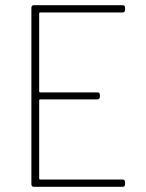

<svg xmlns="http://www.w3.org/2000/svg" viewBox="-20 -720 561 740"><path d="M452 -672H135Q131 -672 131 -668V-368Q131 -364 135 -364H355Q365 -364 365 -354V-347Q365 -337 355 -337H135Q131 -337 131 -333V-32Q131 -28 135 -28H452Q462 -28 462 -18V-10Q462 0 452 0H111Q101 0 101 -10V-690Q101 -700 111 -700H452Q462 -700 462 -690V-682Q462 -672 452 -672Z"/></svg>

Font: Barlow Semi Condensed Thin
Style: Regular
Weight: 250
Width: 4
Designer: Jeremy Tribby
Foundry: Tribby Type
Version: Version 1.408